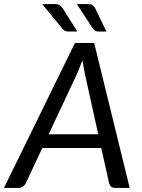

<svg xmlns="http://www.w3.org/2000/svg" viewBox="-52 -929 704 949"><path d="M0 0ZM589 0H517Q504.5 0 497.5 -6.2Q490.5 -12.5 487.5 -22.5L448.5 -197.5H157L75 -22.5Q70.5 -13.5 61.2 -6.8Q52 0 40.5 0H-32.5L318.5 -716.5H413.5ZM188.5 -265.5H433.5L368 -562Q365.5 -575.5 362 -593Q358.5 -610.5 355.5 -631Q348 -610.5 340.5 -592.8Q333 -575 327.5 -561.5ZM381.5 -909Q396.5 -909 405.2 -903.2Q414 -897.5 419 -887L474 -773H435Q425.5 -773 420 -776.2Q414.5 -779.5 408 -786.5L327.5 -909ZM218.5 -909Q233.5 -909 242.5 -903.2Q251.5 -897.5 258.5 -887L330.5 -773H286Q276.5 -773 270 -776.2Q263.5 -779.5 257 -786.5L156.5 -909Z"/></svg>

Font: Lato
Style: Italic
Weight: 400
Italic angle: -7°
Designer: Lukasz Dziedzic
Foundry: tyPoland Lukasz Dziedzic
Version: Version 2.007; 2014-02-27